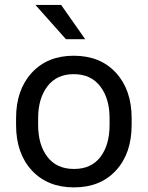

<svg xmlns="http://www.w3.org/2000/svg" viewBox="-20 -770 615 799"><path d="M46.9 -250V-278.3Q46.9 -396 112.1 -467Q177.2 -538.1 286.6 -538.1Q397.5 -538.1 462.6 -467Q527.8 -396 527.8 -278.3V-250Q527.8 -131.8 462.9 -61Q397.9 9.8 288.1 9.8Q177.7 9.8 112.3 -61Q46.9 -131.8 46.9 -250ZM138.7 -278.3V-250Q138.7 -167.5 177.2 -117.2Q215.8 -66.9 288.1 -66.9Q359.9 -66.9 397.9 -116.9Q436 -167 436 -250V-278.3Q436 -359.9 397.2 -410.6Q358.4 -461.4 286.6 -461.4Q215.8 -461.4 177.2 -410.6Q138.7 -359.9 138.7 -278.3ZM234.4 -749.5 334.5 -606.9H254.4L127.4 -749.5Z"/></svg>

Font: Bert Sans Medium
Style: Regular
Weight: 500
Designer: Christian Robertson, Adam Twardoch, & Cristiano Sobral
Foundry: Google
Version: Version 12.135;January 10, 2020;FontCreator 12.0.0.2547 64-b